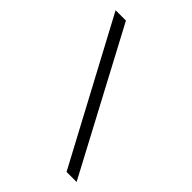

<svg xmlns="http://www.w3.org/2000/svg" viewBox="-209 -817 933 933"><g transform="rotate(45 258.0 -350.0)"><path d="M101 -712 486 12H417L30 -712Z"/></g></svg>

Font: Tenor Sans
Style: Regular
Weight: 400
Designer: Denis Masharov
Foundry: Denis Masharov
Version: Version 1.1